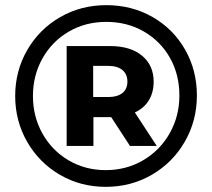

<svg xmlns="http://www.w3.org/2000/svg" viewBox="-20 -723 825 746"><path d="M745 -352Q745 -254 698 -172.5Q651 -91 570 -44Q489 3 391 3Q293 3 212.5 -44Q132 -91 85.5 -172Q39 -253 39 -350Q39 -447 85.5 -528Q132 -609 213 -656Q294 -703 393 -703Q492 -703 572.5 -657Q653 -611 699 -530.5Q745 -450 745 -352ZM677 -352Q677 -433 640.5 -498Q604 -563 539 -600.5Q474 -638 393 -638Q312 -638 247 -600Q182 -562 145 -496Q108 -430 108 -350Q108 -270 145 -204Q182 -138 246.5 -100Q311 -62 391 -62Q471 -62 536.5 -100.5Q602 -139 639.5 -205.5Q677 -272 677 -352ZM504 -286 589 -156H485L412 -268H408H343V-156H239V-544H408Q487 -544 532 -506.5Q577 -469 577 -406Q577 -364 558.5 -333.5Q540 -303 504 -286ZM401 -346Q436 -346 455.5 -361.5Q475 -377 475 -406Q475 -435 455.5 -451Q436 -467 401 -467H342V-346Z"/></svg>

Font: Idrija
Style: Bold
Weight: 700
Designer: Julieta Ulanovsky
Foundry: Julieta Ulanovsky
Version: Version 7.200